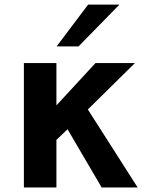

<svg xmlns="http://www.w3.org/2000/svg" viewBox="-20 -824 642 844"><path d="M367.2 -803.7H504.9L325.2 -620.1H229ZM85 -546.9H228V-360.8L399.9 -546.9H573.2L366.2 -342.8L585 0H426.8L276.9 -255.9L228 -209V0H85Z"/></svg>

Font: Hack
Style: Bold
Weight: 700
Monospace: yes
Designer: Christopher Simpkins
Foundry: Christopher Simpkins
Version: Version 2.017